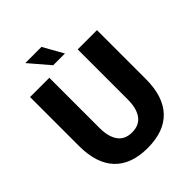

<svg xmlns="http://www.w3.org/2000/svg" viewBox="-248 -1039 1191 1191"><g transform="rotate(-45 347.5 -443.0)"><path d="M347 12Q203 12 128.5 -67Q54 -146 54 -299V-728H223V-288Q223 -211 253.5 -168Q284 -125 347 -125Q410 -125 441 -168Q472 -211 472 -288V-728H641V-299Q641 -146 566 -67Q491 12 347 12ZM295 -766 182 -898H324L398 -766Z"/></g></svg>

Font: Murecho
Style: Bold
Weight: 700
Designer: Neil Summerour
Foundry: Positype
Version: Version 1.010; ttfautohint (v1.8.3)